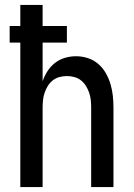

<svg xmlns="http://www.w3.org/2000/svg" viewBox="-20 -755 540 775"><path d="M62 0V-583H19V-650H62V-735H152V-650H250V-583H152V-427Q159 -448 171.5 -467.5Q184 -487 202 -501Q220 -515 242 -521.5Q264 -528 287 -528Q311 -528 334.5 -520.5Q358 -513 376.5 -497Q395 -481 407 -460Q419 -439 426 -415.5Q433 -392 435.5 -368Q438 -344 438 -320V0H348V-320Q348 -335 346.5 -350.5Q345 -366 340 -380.5Q335 -395 327 -408Q319 -421 307 -430.5Q295 -440 280 -444Q265 -448 250 -448Q235 -448 220 -444Q205 -440 193 -430.5Q181 -421 173 -408Q165 -395 160 -380.5Q155 -366 153.5 -350.5Q152 -335 152 -320V0Z"/></svg>

Font: Iosevka Custom Medium
Style: Regular
Weight: 500
Monospace: yes
Designer: Belleve Invis
Foundry: Belleve Invis
Version: Version 32.5.0; ttfautohint (v1.8.4)